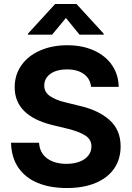

<svg xmlns="http://www.w3.org/2000/svg" viewBox="-20 -947 670 977"><path d="M321.3 -593.8Q284.7 -593.8 258.5 -583.3Q232.4 -572.8 218.8 -554.2Q205.1 -535.6 205.1 -511.7Q205.1 -477.5 235.8 -457Q266.6 -436.5 318.4 -424.8L381.8 -409.2Q480 -387.2 536.9 -336.7Q593.8 -286.1 593.8 -202.1Q593.8 -137.2 561 -89.6Q528.3 -42 466.8 -16.1Q405.3 9.8 320.3 9.8Q234.4 9.8 171.1 -16.6Q107.9 -43 73 -94.5Q38.1 -146 36.1 -220.7H178.7Q182.1 -168.5 220 -140.9Q257.8 -113.3 318.4 -113.3Q356.4 -113.3 385.3 -124.5Q414.1 -135.7 429.7 -155.8Q445.3 -175.8 445.3 -202.1Q445.3 -236.3 415.8 -256.3Q386.2 -276.4 324.2 -292L247.1 -310.5Q54.7 -357.9 54.7 -502.9Q54.7 -566.4 89.1 -615Q123.5 -663.6 184.6 -690.2Q245.6 -716.8 322.3 -716.8Q399.4 -716.8 458.5 -689.9Q517.6 -663.1 550.3 -615Q583 -566.9 584 -504.9H443.4Q439 -546.9 406.7 -570.3Q374.5 -593.8 321.3 -593.8ZM315.4 -855.5 245.1 -770.5H122.1V-775.4L260.7 -926.8H369.1L507.8 -775.4V-770.5H384.8Z"/></svg>

Font: WEMIX Pretendard
Style: Bold
Weight: 700
Designer: Base glyphs from Inter by Rasmus Andersson; Hangeul glyphs from Noto Sans CJK(Source Han Sans) by Jang Soo-young and Kan
Foundry: Kil Hyung-jin
Version: Version 1.000